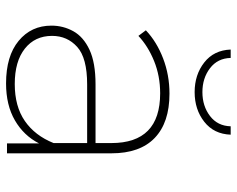

<svg xmlns="http://www.w3.org/2000/svg" viewBox="-92 -668 763 618"><g transform="rotate(90 289.0 -358.5)"><path d="M441 0V-103Q416 -54 367 -25.5Q318 3 248 3Q160 3 111 -37.5Q62 -78 62 -143Q62 -181 80 -213.5Q98 -246 139.5 -265.5Q181 -285 251 -285H440V-336Q440 -493 280 -493Q224 -493 176 -473.5Q128 -454 95 -423L77 -447Q114 -482 167.5 -502.5Q221 -523 281 -523Q374 -523 423.5 -475.5Q473 -428 473 -336V0ZM440 -150V-258H251Q166 -258 130.5 -226Q95 -194 95 -145Q95 -90 136 -57.5Q177 -25 250 -25Q322 -25 369 -57.5Q416 -90 440 -150ZM276 -604Q220 -604 180.5 -635Q141 -666 139 -720H166Q167 -678 199 -653.5Q231 -629 276 -629Q321 -629 353 -653.5Q385 -678 386 -720H413Q411 -666 371.5 -635Q332 -604 276 -604Z"/></g></svg>

Font: Montserrat ExtraLight
Style: Regular
Weight: 200
Designer: Julieta Ulanovsky
Foundry: Julieta Ulanovsky
Version: Version 9.000; ttfautohint (v1.8.4.7-5d5b)